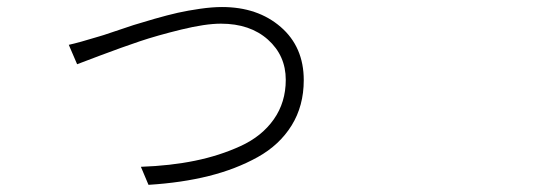

<svg xmlns="http://www.w3.org/2000/svg" viewBox="-20 -513 1540 541"><path d="M173.8 -386.7Q201.2 -392.6 258.8 -410.2Q266.6 -412.1 300.8 -423.8Q335 -435.5 356.4 -442.4Q377.9 -449.2 415.5 -460Q453.1 -470.7 481.4 -477.1Q509.8 -483.4 543.9 -488.3Q578.1 -493.2 605.5 -493.2Q706.1 -493.2 771 -437Q835.9 -380.9 835.9 -287.1Q835.9 -214.8 801.8 -159.7Q767.6 -104.5 706.1 -70.3Q644.5 -36.1 568.4 -17.1Q492.2 2 398.4 7.8L377 -43Q460 -45.9 529.3 -60.1Q598.6 -74.2 658.2 -101.6Q717.8 -128.9 751.5 -176.8Q785.2 -224.6 785.2 -288.1Q785.2 -356.4 734.9 -401.4Q684.6 -446.3 602.5 -446.3Q558.6 -446.3 490.7 -429.7Q422.9 -413.1 373.5 -396.5Q324.2 -379.9 261.7 -356.4Q199.2 -333 197.3 -332Z"/></svg>

Font: Bpmf Zihi Sans Light
Style: Light
Weight: 300
Foundry: But Ko
Version: Version 1.320